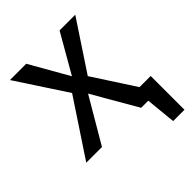

<svg xmlns="http://www.w3.org/2000/svg" viewBox="-192 -639 900 900"><g transform="rotate(-45 258.0 -188.5)"><path d="M432 -74H506V150H431L416 0H369L240 -223L109 0H5L189 -278L26 -527H134L244 -334L355 -527H459L297 -282Z"/></g></svg>

Font: Fira Sans
Style: Regular
Weight: 400
Designer: Carrois Corporate & Edenspiekermann AG
Foundry: Carrois Corporate GbR & Edenspiekermann AG
Version: Version 4.106;PS 004.106;hotconv 1.0.70;makeotf.lib2.5.58329